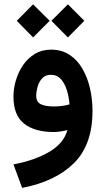

<svg xmlns="http://www.w3.org/2000/svg" viewBox="-20 -622 499 906"><path d="M300.3 -601.6 377.9 -523.9 300.3 -445.3 222.7 -523.9ZM136.2 -601.6 214.4 -523.9 136.2 -445.3 59.1 -523.9ZM416.5 -99.1Q416.5 61 329.1 147.7Q241.7 234.4 84.5 264.6L43.5 153.8Q147.9 133.8 215.1 93Q282.2 52.2 297.9 -8.3Q282.7 -4.4 265.6 -1.7Q248.5 1 234.4 1Q143.6 1 93.5 -38.8Q43.5 -78.6 43.5 -165.5Q43.5 -203.6 54.9 -242.7Q66.4 -281.7 88.9 -314.7Q111.3 -347.7 144.5 -367.7Q177.7 -387.7 221.2 -387.7Q271.5 -387.7 308.3 -363.3Q345.2 -338.9 369.1 -297.4Q393.1 -255.9 404.8 -204.6Q416.5 -153.3 416.5 -99.1ZM233.9 -119.6Q254.9 -119.6 273.9 -122.3Q293 -125 308.1 -129.4Q305.2 -165.5 295.2 -197.3Q285.2 -229 267.1 -249Q249 -269 220.2 -269Q193.4 -269 178.2 -251.7Q163.1 -234.4 157 -211.2Q150.9 -188 150.9 -169.9Q150.9 -140.1 173.3 -129.9Q195.8 -119.6 233.9 -119.6Z"/></svg>

Font: Vazirmatn UI SemiBold
Style: Regular
Weight: 600
Designer: Saber Rastikerdar
Foundry: Saber Rastikerdar
Version: Version 33.003